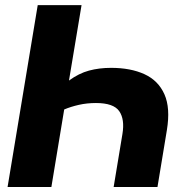

<svg xmlns="http://www.w3.org/2000/svg" viewBox="-20 -748 750 768"><path d="M424.3 -476.6Q502.4 -476.6 557.9 -451.2Q613.3 -425.8 637.7 -370.8Q662.1 -315.9 647.5 -227.5L609.9 0H434.6L469.7 -211.9Q479.5 -271 456.8 -303.5Q434.1 -335.9 363.8 -335.9Q327.6 -335.9 295.4 -328.6Q263.2 -321.3 236.8 -310.1L185.5 0H10.3L130.9 -727.5H306.2L255.9 -425.8Q295.4 -454.6 335.9 -465.6Q376.5 -476.6 424.3 -476.6Z"/></svg>

Font: Inter Extra Bold
Style: Italic
Weight: 800
Italic angle: -9.39999°
Designer: Rasmus Andersson
Foundry: rsms
Version: Version 4.000;git-3c8e0fc